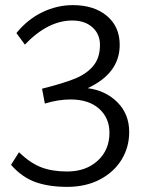

<svg xmlns="http://www.w3.org/2000/svg" viewBox="-20 -709 570 749"><path d="M484 -194Q484 -135 454.5 -86.5Q425 -38 370 -9Q315 20 242 20Q170 20 117.5 1Q65 -18 23 -66L54 -115Q98 -73 140.5 -56.5Q183 -40 242 -40Q315 -40 361 -82Q407 -124 407 -191Q407 -249 366.5 -285Q326 -321 255 -321Q207 -321 155 -305L144 -363Q224 -383 270.5 -401.5Q317 -420 343.5 -451.5Q370 -483 370 -534Q370 -576 340.5 -602.5Q311 -629 262 -629Q167 -629 77 -535L44 -580Q88 -634 145.5 -661.5Q203 -689 264 -689Q347 -689 397 -647Q447 -605 447 -534Q447 -423 322 -365Q392 -356 438 -310Q484 -264 484 -194Z"/></svg>

Font: Martel Sans Light
Style: Regular
Weight: 300
Designer: Dan Reynolds and Mathieu Réguer
Foundry: Dan Reynolds and Mathieu Réguer
Version: Version 1.002; ttfautohint (v1.1) -l 5 -r 5 -G 72 -x 0 -D la